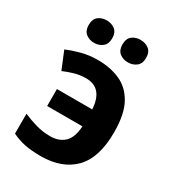

<svg xmlns="http://www.w3.org/2000/svg" viewBox="-184 -856 879 971"><g transform="rotate(30 256.0 -371.0)"><path d="M204 10Q152 10 111.5 2Q71 -6 36 -24V-140Q72 -124 112.5 -112.5Q153 -101 196 -101Q247 -101 278 -130Q309 -159 313 -226H107V-325H313Q306 -446 208 -446Q173 -446 140.5 -436.5Q108 -427 81 -415L39 -517Q71 -531 116.5 -543.5Q162 -556 214 -556Q286 -556 343 -531Q400 -506 433.5 -446Q467 -386 467 -279Q467 -131 398 -60.5Q329 10 204 10ZM84 -686Q84 -721 104 -736.5Q124 -752 152 -752Q180 -752 200.5 -736.5Q221 -721 221 -686Q221 -653 200.5 -637Q180 -621 152 -621Q124 -621 104 -637Q84 -653 84 -686ZM281 -686Q281 -721 301 -736.5Q321 -752 350 -752Q378 -752 398.5 -736.5Q419 -721 419 -686Q419 -653 398.5 -637Q378 -621 350 -621Q321 -621 301 -637Q281 -653 281 -686Z"/></g></svg>

Font: Noto IKEA Latin
Style: Bold
Weight: 700
Designer: Monotype Design Team
Foundry: Monotype Imaging Inc.
Version: Version 1.0